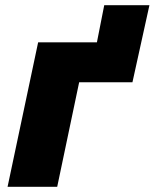

<svg xmlns="http://www.w3.org/2000/svg" viewBox="-20 -715 592 735"><path d="M126 -553H351L379 -695H552L487 -400H283L199 0H9Z"/></svg>

Font: Noto Sans Display Black
Style: Italic
Weight: 900
Italic angle: -12°
Designer: Monotype Design team
Foundry: Monotype Imaging Inc.
Version: Version 1.000